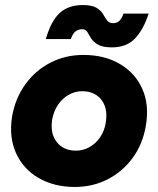

<svg xmlns="http://www.w3.org/2000/svg" viewBox="-20 -730 627 762"><path d="M277 12Q195 12 133.5 -23.5Q72 -59 43.5 -122.5Q15 -186 28 -268Q41 -341 81 -396Q121 -451 180.5 -481.5Q240 -512 311 -512Q394 -512 455 -476.5Q516 -441 544.5 -378Q573 -315 559 -232Q547 -159 507 -104Q467 -49 407.5 -18.5Q348 12 277 12ZM281 -132Q310 -132 335 -146Q360 -160 377.5 -185.5Q395 -211 400 -245Q406 -283 395.5 -310.5Q385 -338 362 -353Q339 -368 307 -368Q278 -368 253 -354Q228 -340 210.5 -314.5Q193 -289 187 -255Q181 -217 192 -189.5Q203 -162 226 -147Q249 -132 281 -132ZM424 -542Q387 -542 368.5 -553Q350 -564 341.5 -578Q333 -592 326.5 -603Q320 -614 306 -614Q294 -614 282 -607Q270 -600 261 -575H162Q182 -646 216.5 -678Q251 -710 309 -710Q345 -710 363 -699Q381 -688 389 -674Q397 -660 405 -649Q413 -638 428 -638Q446 -638 455.5 -649Q465 -660 470 -676H570Q550 -614 516.5 -578Q483 -542 424 -542Z"/></svg>

Font: Figtree ExtraBold
Style: Italic
Weight: 800
Italic angle: -9.5°
Foundry: Erik Kennedy
Version: Version 2.001;gftools[0.9.30]